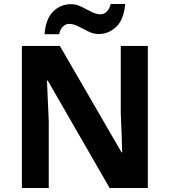

<svg xmlns="http://www.w3.org/2000/svg" viewBox="-20 -945 853 965"><path d="M723 0H531L220 -540H216Q218 -489 220.5 -438Q223 -387 225 -336V0H90V-714H281L591 -179H594Q593 -229 591 -278Q589 -327 587 -376V-714H723ZM204 -773Q210 -851 247.5 -887.5Q285 -924 337 -924Q364 -924 389.5 -911Q415 -898 439.5 -885.5Q464 -873 487 -873Q502 -873 516 -886Q530 -899 536 -925H609Q603 -848 565 -811Q527 -774 476 -774Q450 -774 424.5 -786.5Q399 -799 374.5 -812Q350 -825 326 -825Q311 -825 297 -812Q283 -799 277 -773Z"/></svg>

Font: Noto IKEA Simplified Chinese
Style: Bold
Weight: 700
Designer: Monotype Design Team
Foundry: Monotype Imaging Inc.
Version: Version 1.100